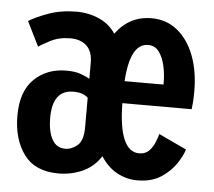

<svg xmlns="http://www.w3.org/2000/svg" viewBox="-43 -559 687 617"><g transform="rotate(5 300.0 -250.5)"><path d="M166.5 11Q91.5 11 55.5 -37.8Q19.5 -86.5 19.5 -162.5Q19.5 -241.5 60.5 -281Q101.5 -320.5 164.5 -320.5Q193 -320.5 212.2 -313.2Q231.5 -306 239.5 -300.5V-352.5Q239.5 -389 220.2 -407Q201 -425 167.5 -425Q131 -425 102.8 -410.2Q74.5 -395.5 66.5 -389L27 -468.5Q49 -482.5 89.5 -497.2Q130 -512 180.5 -512Q219 -512 253 -497Q287 -482 306.5 -452Q350.5 -512 422 -512Q470.5 -512 505.8 -483.2Q541 -454.5 560 -404.5Q579 -354.5 579 -290.5Q579 -267.5 577.8 -253.5Q576.5 -239.5 575.5 -232H352Q354 -76 420 -76Q440 -76 452 -88.8Q464 -101.5 470.2 -117.5Q476.5 -133.5 479 -143.5L568.5 -101.5Q563.5 -82.5 546 -56Q528.5 -29.5 497.8 -9.2Q467 11 421.5 11Q386 11 355.5 -5.8Q325 -22.5 303 -56.5Q281 -22 244.8 -5.5Q208.5 11 166.5 11ZM353 -303H478.5V-309.5Q478.5 -337.5 472.5 -364Q466.5 -390.5 453.5 -408Q440.5 -425.5 418.5 -425.5Q360.5 -425.5 353 -303ZM182 -70Q202.5 -70 221 -85.8Q239.5 -101.5 239.5 -144V-239.5Q223.5 -255 192.5 -255Q125 -255 125 -164.5Q125 -122 139 -96Q153 -70 182 -70Z"/></g></svg>

Font: Trispace Condensed Medium
Style: Regular
Weight: 500
Width: 3
Designer: Tyler Finck
Foundry: Etcetera Type Company
Version: Version 1.210; ttfautohint (v1.8.3)